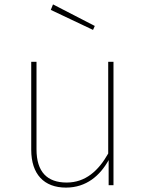

<svg xmlns="http://www.w3.org/2000/svg" viewBox="-20 -842 662 873"><path d="M221 -822 211 -797 403 -706 411 -724ZM496 -561H472V-144C428 -66 369 -12 283 -12C195 -12 146 -60 146 -163V-561H122V-161C122 -50 180 11 280 11C373 11 435 -44 474 -114V0H496Z"/></svg>

Font: Glow Sans SC Normal Thin
Style: Regular
Weight: 100
Designer: Ryoko NISHIZUKA (kana, bopomofo & ideographs); Paul D. Hunt (Latin, Greek & Cyrillic); Sandoll Communications, Soo-young
Version: Version 0.93